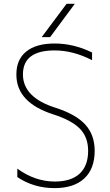

<svg xmlns="http://www.w3.org/2000/svg" viewBox="-20 -969 571 1001"><path d="M241.2 -775.4H197.3L327.1 -949.2H370.1ZM264.6 -742.2Q364.3 -742.2 460 -695.3V-655.3Q361.3 -706.1 264.6 -706.1Q99.6 -706.1 99.6 -581.1Q99.6 -460.9 269.5 -407.2Q376 -373 424.8 -319.3Q473.6 -265.6 473.6 -182.6Q473.6 -88.9 419.4 -38.6Q365.2 11.7 264.6 11.7Q155.3 11.7 70.3 -45.9V-89.8Q161.1 -23.4 264.6 -22.5Q350.6 -22.5 395 -63.5Q439.5 -104.5 439.5 -182.6Q439.5 -252.9 397.5 -296.9Q355.5 -340.8 259.8 -372.1Q64.5 -433.6 65.4 -581.1Q65.4 -659.2 117.2 -700.7Q168.9 -742.2 264.6 -742.2Z"/></svg>

Font: Gen Shin Gothic ExtraLight
Style: Regular
Weight: 100
Designer: [Source Han Sans]
Ryoko NISHIZUKA  (kana & ideographs); Paul D. Hunt (Latin, Greek & Cyrillic); Wenlong ZHANG  (bopomofo
Version: Version 1.002.20150607